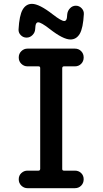

<svg xmlns="http://www.w3.org/2000/svg" viewBox="-20 -985 540 1005"><path d="M119.1 -788.1Q101.6 -788.1 88.9 -800.8Q76.2 -813.5 77.1 -831.1Q81.1 -904.3 98.6 -934.6Q116.2 -964.8 147.5 -964.8Q185.5 -964.8 256.8 -909.2Q300.8 -875 316.4 -875Q323.2 -875 327.1 -881.8Q331.1 -888.7 332 -911.1Q334 -928.7 346.7 -941.9Q359.4 -955.1 377 -955.1Q394.5 -955.1 407.2 -941.9Q419.9 -928.7 418.9 -911.1Q415 -837.9 397.5 -808.1Q379.9 -778.3 348.6 -778.3Q310.5 -778.3 239.3 -834Q195.3 -868.2 179.7 -868.2Q172.9 -868.2 168.9 -860.8Q165 -853.5 164.1 -832Q163.1 -814.5 149.9 -801.3Q136.7 -788.1 119.1 -788.1ZM314.5 -637.7Q306.6 -637.7 305.7 -628.9V-100.6Q305.7 -91.8 314.5 -91.8H372.1Q391.6 -91.8 404.8 -79.1Q418 -66.4 418 -46.4Q418 -26.4 404.8 -13.2Q391.6 0 372.1 0H124Q105.5 0 91.8 -13.2Q78.1 -26.4 78.1 -46.4Q78.1 -66.4 91.8 -79.1Q105.5 -91.8 124 -91.8H181.6Q189.5 -91.8 190.4 -100.6V-628.9Q190.4 -637.7 181.6 -637.7H124Q105.5 -637.7 91.8 -650.9Q78.1 -664.1 78.1 -684.1Q78.1 -704.1 91.8 -717.3Q105.5 -730.5 124 -730.5H372.1Q391.6 -730.5 404.8 -717.3Q418 -704.1 418 -684.1Q418 -664.1 404.8 -650.9Q391.6 -637.7 372.1 -637.7Z"/></svg>

Font: Rounded Mgen+ 2m medium
Style: Regular
Weight: 500
Designer: [Source Han Sans]
Ryoko NISHIZUKA  (kana & ideographs); Paul D. Hunt (Latin, Greek & Cyrillic); Wenlong ZHANG  (bopomofo
Version: Version 1.059.20150602